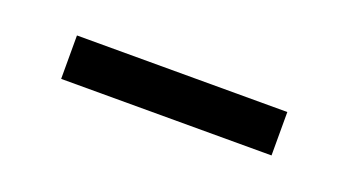

<svg xmlns="http://www.w3.org/2000/svg" viewBox="-24 -795 443 241"><g transform="rotate(20 198.0 -674.0)"><path d="M54 -703H335V-645H54Z"/></g></svg>

Font: Encode Sans Condensed
Style: Regular
Weight: 400
Designer: Pablo Impallari, Andres Torresi
Foundry: Pablo Impallari, Andres Torresi
Version: Version 1.000; ttfautohint (v1.00) -l 8 -r 50 -G 200 -x 14 -